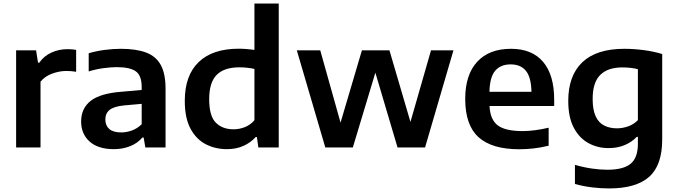

<svg xmlns="http://www.w3.org/2000/svg" viewBox="-20 -828 3809 1078"><path d="M70.5 0V-545.5H182.5L193.5 -476H200.5Q227 -514 269 -533Q311 -552 359 -552Q384 -552 407.5 -548V-425Q394.5 -427.5 380 -428.5Q365.5 -429.5 351.5 -429.5Q314 -429.5 273.2 -414.8Q232.5 -400 207.5 -369.5V0Z M619.5 9.5Q531 9.5 483.2 -33.2Q435.5 -76 435.5 -145.5Q435.5 -220 489.5 -262Q543.5 -304 663.5 -313L775.5 -323V-339.5Q775.5 -404 742.5 -427.5Q709.5 -451 636 -451Q602.5 -451 560.2 -445.2Q518 -439.5 478 -427V-529Q519.5 -541.5 567.8 -547.8Q616 -554 658 -554Q744 -554 799.8 -533.2Q855.5 -512.5 882.5 -463.5Q909.5 -414.5 909.5 -330V0H796L786.5 -56H779.5Q752 -23.5 710 -7Q668 9.5 619.5 9.5ZM571.5 -157.5Q571.5 -123 593.5 -103.8Q615.5 -84.5 660.5 -84.5Q690.5 -84.5 720.8 -95.5Q751 -106.5 775.5 -130.5V-245L676 -236Q619.5 -230.5 595.5 -211Q571.5 -191.5 571.5 -157.5Z M1254.5 9.5Q1189 9.5 1135.2 -18.2Q1081.5 -46 1049.5 -105.8Q1017.5 -165.5 1017.5 -261.5Q1017.5 -405 1095.8 -479.8Q1174 -554.5 1320 -554.5Q1343.5 -554.5 1366.5 -552.5Q1389.5 -550.5 1408.5 -548V-808H1545V0H1430.5L1422.5 -58.5H1415.5Q1388 -27.5 1347 -9Q1306 9.5 1254.5 9.5ZM1291 -102Q1323 -102 1354.2 -114Q1385.5 -126 1408.5 -153V-441Q1391 -445 1368.8 -447.5Q1346.5 -450 1324 -450Q1238.5 -450 1196.5 -407.5Q1154.5 -365 1154.5 -271.5Q1154.5 -176 1192 -139Q1229.5 -102 1291 -102Z M1806.5 0 1646.5 -545.5H1778L1892 -139.5L2012 -545.5H2166.5L2284.5 -143.5L2400 -545.5H2526L2366.5 0H2212L2087.5 -420L1961 0Z M2895 10Q2742 10 2667 -57.5Q2592 -125 2592 -272.5Q2592 -408.5 2659.2 -481.2Q2726.5 -554 2849 -554Q2967 -554 3029.2 -480.8Q3091.5 -407.5 3091.5 -268V-233H2728.5Q2732 -156.5 2774.5 -124.2Q2817 -92 2914.5 -92Q2948 -92 2985.2 -97Q3022.5 -102 3060.5 -111V-10Q3015.5 1 2975 5.5Q2934.5 10 2895 10ZM2847 -466.5Q2791 -466.5 2760.5 -431Q2730 -395.5 2728 -312.5H2964Q2962 -395 2932.5 -430.8Q2903 -466.5 2847 -466.5Z M3399.5 230Q3354 230 3304.2 224Q3254.5 218 3208 205V97.5Q3258 112 3304.2 118.5Q3350.5 125 3390 125Q3480.5 125 3521 91.2Q3561.5 57.5 3561.5 -20.5V-59.5H3555Q3527 -30 3487 -13.2Q3447 3.5 3396.5 3.5Q3335 3.5 3283.8 -24.5Q3232.5 -52.5 3201.5 -111Q3170.5 -169.5 3170.5 -261.5Q3170.5 -403.5 3249.8 -478.8Q3329 -554 3486 -554Q3539 -554 3595.5 -546.5Q3652 -539 3698 -524.5V-45Q3698 100 3624.5 165Q3551 230 3399.5 230ZM3444 -107.5Q3475.5 -107.5 3506.8 -118.5Q3538 -129.5 3561.5 -153.5V-439.5Q3544 -444 3521.8 -446.8Q3499.5 -449.5 3474 -449.5Q3392.5 -449.5 3350 -407.2Q3307.5 -365 3307.5 -273Q3307.5 -210.5 3324.8 -174.2Q3342 -138 3372.8 -122.8Q3403.5 -107.5 3444 -107.5Z"/></svg>

Font: Encode Sans SmExp SmBold
Style: Regular
Weight: 600
Width: 6
Designer: Multiple Designers
Foundry: Impallari Type
Version: Version 3.002; ttfautohint (v1.8.3) -l 8 -r 50 -G 200 -x 14 